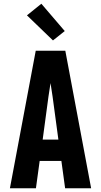

<svg xmlns="http://www.w3.org/2000/svg" viewBox="-20 -1006 540 1026"><path d="M33 0 171 -735H329L467 0H328L308 -146H192L172 0ZM292 -260 261 -490Q258 -508 255.5 -526Q253 -544 250 -562Q247 -544 244.5 -526Q242 -508 239 -490L208 -260ZM263 -790 124 -924 201 -986 326 -840Z"/></svg>

Font: Iosevka SS18 Heavy
Style: Regular
Weight: 900
Monospace: yes
Designer: Belleve Invis
Foundry: Belleve Invis
Version: Version 25.1.1; ttfautohint (v1.8.4)